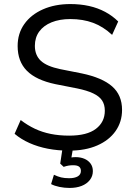

<svg xmlns="http://www.w3.org/2000/svg" viewBox="-20 -734 665 947"><path d="M321 9Q265 9 216 -0.5Q167 -10 125.5 -28.5Q84 -47 52 -74L82 -142Q116 -116 152 -99Q188 -82 230 -73.5Q272 -65 321 -65Q409 -65 453 -98.5Q497 -132 497 -188Q497 -218 483.5 -238.5Q470 -259 439.5 -273.5Q409 -288 360 -298L253 -319Q158 -339 112.5 -385Q67 -431 67 -507Q67 -569 100 -615.5Q133 -662 192 -688Q251 -714 327 -714Q376 -714 419 -704.5Q462 -695 498.5 -675.5Q535 -656 563 -628L533 -562Q489 -603 439 -621.5Q389 -640 327 -640Q274 -640 234.5 -624Q195 -608 173.5 -578.5Q152 -549 152 -508Q152 -462 181 -434.5Q210 -407 277 -393L383 -372Q484 -351 533 -308Q582 -265 582 -192Q582 -133 550 -87.5Q518 -42 459.5 -16.5Q401 9 321 9ZM323 193Q298 193 273.5 188Q249 183 232 174L246 128Q265 137 281.5 141Q298 145 321 145Q348 145 363.5 136Q379 127 379 109Q379 95 370 88Q361 81 341 81Q330 81 319.5 82.5Q309 84 294 89L277 73L291 -20H343L330 56L305 49Q317 45 329.5 43Q342 41 353 41Q377 41 396 49Q415 57 426.5 72.5Q438 88 438 110Q438 135 423 154Q408 173 382.5 183Q357 193 323 193Z"/></svg>

Font: Nunito Sans 11pt
Style: Regular
Weight: 400
Version: Version 3.101;gftools[0.9.27]